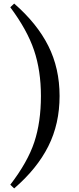

<svg xmlns="http://www.w3.org/2000/svg" viewBox="-20 -843 437 1065"><path d="M207 -310.5Q207 -451.2 168.9 -564Q130.9 -676.8 37.1 -802.7L58.6 -823.2Q185.5 -712.9 248 -588.4Q310.5 -463.9 310.5 -310.5Q310.5 -156.2 248 -31.7Q185.5 92.8 58.6 202.1L37.1 181.6Q133.8 55.7 170.4 -55.2Q207 -166 207 -310.5Z"/></svg>

Font: GenYoMin TW TTF Bold
Style: Regular
Weight: 700
Version: Version 1.300